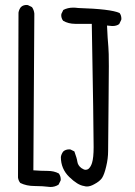

<svg xmlns="http://www.w3.org/2000/svg" viewBox="-20 -765 540 770"><path d="M61.5 -31.2Q86.4 -19 118.4 -19Q150.4 -19 182.1 -15.1Q200.2 -15.1 214.8 -24.4L223.1 -41Q223.6 -43 223.6 -44.9Q223.6 -59.1 215.8 -69.3Q196.8 -79.6 171.4 -79.6Q145.5 -79.6 113.8 -82L117.7 -710.4Q116.2 -725.1 108.4 -736.3L91.8 -744.6Q89.8 -745.1 85.4 -745.1Q81.1 -745.1 75.2 -743.4Q69.3 -741.7 64 -736.8Q56.2 -727.1 54.2 -714.4L52.2 -53.2Q53.7 -40.5 61.5 -31.2ZM328.6 -17.1Q341.8 -17.1 357.4 -25.9Q379.9 -37.6 389.2 -51.3Q398.4 -65.4 405.8 -97.2Q413.6 -128.9 413.6 -159.7L415.5 -368.7Q416.5 -439.9 416.5 -499Q416.5 -558.1 414.6 -576.7Q411.6 -607.9 409.2 -662.6Q424.3 -660.6 430.2 -660.6Q447.8 -660.6 458 -668.5L466.3 -685.5Q466.8 -687.5 466.8 -689.5Q466.8 -703.6 459.5 -712.9Q423.8 -729 293.5 -732.9Q283.2 -734.4 273.9 -734.4Q251.5 -734.4 233.9 -725.1L226.1 -709Q225.6 -707 225.6 -702.9Q225.6 -698.7 227.3 -692.9Q229 -687 233.4 -681.6Q254.4 -669.4 281.7 -669.4H348.1Q355.5 -255.9 355.5 -175.3Q355.5 -132.3 349.1 -111.8Q344.7 -97.7 337.4 -90.3L335 -87.9Q330.1 -84 323.2 -84Q316.4 -84 306.6 -90.8Q292 -101.6 290 -117.7Q288.6 -129.4 278.3 -157.7L262.7 -165.5Q260.3 -166 258.3 -166Q243.2 -166 233.9 -157.7Q226.1 -147.9 224.1 -135.3Q224.1 -87.9 257.8 -55.2Q291.5 -22.5 316.9 -19Q322.8 -17.1 328.6 -17.1Z"/></svg>

Font: Bakudai
Style: ExtraLight
Weight: 200
Version: Version 1.48